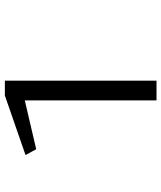

<svg xmlns="http://www.w3.org/2000/svg" viewBox="43 -707 664 790"><g transform="rotate(-90 375.0 -312.0)"><path d="M357 0V-542L156 -495L132 -539L377 -624H438V0Z"/></g></svg>

Font: Inconsolata ExtraExpanded Thin
Style: Regular
Weight: 100
Width: 8
Monospace: yes
Designer: Raph Levien, Cyreal, Brenton Simpson
Foundry: Raph Levien, Cyreal, Google
Version: Version 3.100; ttfautohint (v1.8.4.7-5d5b)